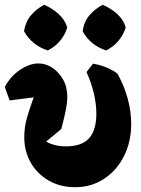

<svg xmlns="http://www.w3.org/2000/svg" viewBox="-22 -759 586 799"><path d="M291 20Q228 20 180 -8Q132 -36 105.5 -83Q79 -130 79 -187Q79 -207 81.5 -227.5Q84 -248 92 -275Q100 -302 114 -342Q128 -382 150 -441L151 -358L18 -341L-2 -397Q21 -441 61 -468Q101 -495 138 -495Q168 -495 195 -477.5Q222 -460 240 -429Q258 -398 258 -357Q258 -331 251 -297Q244 -263 233 -222L170 -170Q185 -161 205.5 -155.5Q226 -150 253 -150Q319 -150 349 -184Q379 -218 379 -286Q379 -326 368.5 -370.5Q358 -415 338 -459L365 -494Q392 -490 420.5 -478.5Q449 -467 467 -452Q495 -402 509.5 -348.5Q524 -295 524 -243Q524 -170 494.5 -110.5Q465 -51 412 -15.5Q359 20 291 20ZM420 -549Q353 -571 322 -629Q327 -668 350 -695Q373 -722 405 -739Q439 -725 466 -700.5Q493 -676 501 -644Q480 -580 420 -549ZM177 -549Q110 -571 78 -629Q84 -668 106.5 -695Q129 -722 162 -739Q195 -725 222 -700.5Q249 -676 258 -644Q237 -580 177 -549Z"/></svg>

Font: Eczar
Style: Bold
Weight: 700
Designer: Vaibhav Singh
Foundry: Rosetta Type Foundry
Version: Version 2.000